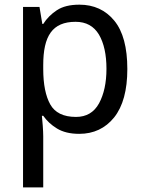

<svg xmlns="http://www.w3.org/2000/svg" viewBox="-20 -566 619 826"><path d="M321.8 -545.9C281.2 -545.9 249 -538.1 224.6 -522C200.2 -505.9 180.7 -486.3 166 -462.9H162.1L149.9 -536.1H79.1V240.2H166V20C166 -3.4 162.6 -46.9 160.2 -67.9H166C180.7 -46.9 200.2 -28.3 225.1 -13.2C250 2 281.7 9.8 320.8 9.8C382.8 9.8 433.1 -13.7 471.2 -61C508.8 -108.4 527.8 -177.7 527.8 -269C527.8 -361.8 509.3 -431.2 471.7 -477.1C434.1 -522.9 383.8 -545.9 321.8 -545.9ZM305.2 -472.2C350.6 -472.2 383.8 -453.6 405.8 -417C427.2 -380.4 438 -331.1 438 -270C438 -210 427.2 -160.6 406.2 -121.6C384.8 -82.5 351.6 -63 307.1 -63C252.9 -63 216.3 -81.1 196.3 -116.7C176.3 -152.3 166 -203.1 166 -269V-286.1C166 -411.1 205.1 -472.2 305.2 -472.2Z"/></svg>

Font: Avrile Sans
Style: Regular
Weight: 400
Designer: Monotype Design Team, Google (font), Stefan Peev (BGR Cyrillic), Cristiano Sobral (main changes)
Foundry: The Avrile Sans Project Authors
Version: Version 3.110